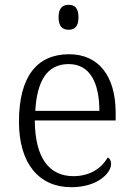

<svg xmlns="http://www.w3.org/2000/svg" viewBox="-20 -770 554 800"><path d="M266 -646C290 -646 307 -658 307 -698C307 -738 290 -750 266 -750C242 -750 224 -738 224 -698C224 -658 242 -646 266 -646ZM277 10C388 10 443 -50 443 -87C443 -101 437 -110 429 -114C405 -72 358 -36 286 -36C186 -36 126 -110 125 -268H462V-299C462 -457 388 -544 268 -544C134 -544 59 -451 59 -263C59 -89 142 10 277 10ZM394 -308H127C134 -431 175 -503 266 -503C355 -503 394 -425 394 -308Z"/></svg>

Font: Noto Serif Devanagari Light
Style: Regular
Weight: 300
Designer: Universal Thirst, Indian Type Foundry and the Monotype Design Team
Foundry: Monotype Imaging Inc.
Version: Version 2.004